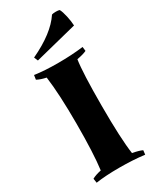

<svg xmlns="http://www.w3.org/2000/svg" viewBox="-228 -959 841 1031"><g transform="rotate(-30 192.5 -443.5)"><path d="M287 -617Q275 -540 275 -334.5Q275 -129 289 -34Q328 -27 349 -17L346 9Q274 0 189.5 0Q105 0 45 9L41 -18Q63 -30 97 -37Q110 -135 110 -319Q110 -503 95 -614Q61 -621 39 -633L43 -660Q103 -651 187.5 -651Q272 -651 344 -660L347 -634Q326 -624 287 -617ZM289 -893Q298 -896 314 -896Q330 -896 337 -893Q346 -877 353.5 -843Q361 -809 362 -783L100 -717L90 -741Q233 -808 289 -893Z"/></g></svg>

Font: Almendra
Style: Bold
Weight: 700
Designer: Ana Sanfelippo
Foundry: Ana Sanfelippo
Version: Version 1.004